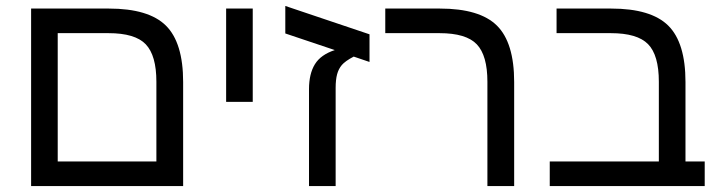

<svg xmlns="http://www.w3.org/2000/svg" viewBox="-20 -628 2434 648"><path d="M598.1 0H85V-599.1H347.2Q481.9 -599.1 540 -541.5Q598.1 -483.9 598.1 -351.1ZM174.8 -516.1V-83H507.8V-352.1Q507.8 -440.9 471.9 -478.5Q436 -516.1 346.2 -516.1Z M743.2 -599.1H833V-284.2H743.2Z M1227.1 -512.2V-418.9L1173.8 -437Q1145 -421.9 1133.8 -408.7Q1122.6 -395.5 1117.7 -377.2Q1112.8 -358.9 1112.8 -331.1V0H1022.9V-327.1Q1022.9 -378.9 1042.7 -411.1Q1062.5 -443.4 1109.9 -459L942.9 -515.1V-607.9Z M1715.3 0H1625V-352.1Q1625 -440.9 1589.1 -478.5Q1553.2 -516.1 1463.4 -516.1H1280.3V-599.1H1464.4Q1599.1 -599.1 1657.2 -541.5Q1715.3 -483.9 1715.3 -351.1Z M1858.4 -516.1V-599.1H2042.5Q2177.2 -599.1 2235.4 -541.5Q2293.5 -483.9 2293.5 -351.1V-83H2358.4V0H1835.4V-83H2203.6V-352.1Q2203.6 -441.9 2167.2 -479Q2130.9 -516.1 2041.5 -516.1Z"/></svg>

Font: Liberation Sans
Style: Regular
Weight: 400
Designer: Steve Matteson
Foundry: Ascender Corporation
Version: Version 2.00.1